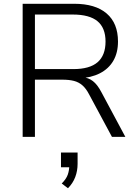

<svg xmlns="http://www.w3.org/2000/svg" viewBox="-20 -725 726 1017"><path d="M100 0V-705H373Q485 -705 545 -653.5Q605 -602 605 -505Q605 -446 580.5 -403.5Q556 -361 509.5 -337Q463 -313 398 -310L405 -317L416 -316Q448 -314 472 -295.5Q496 -277 517 -237L644 0H573L452 -225Q436 -256 416.5 -273Q397 -290 371.5 -296.5Q346 -303 310 -303H165V0ZM165 -359H368Q455 -359 497 -395.5Q539 -432 539 -505Q539 -577 496.5 -612.5Q454 -648 365 -648H165ZM340 272 307 247Q331 223 339 200Q347 177 347 151L363 161H303V83H391V143Q391 180 378.5 213Q366 246 340 272Z"/></svg>

Font: Nunito Sans 10pt Light
Style: Regular
Weight: 300
Designer: Vernon Adams
Foundry: Vernon Adams
Version: Version 3.101;gftools[0.9.27]